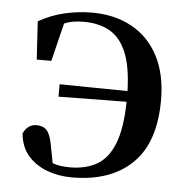

<svg xmlns="http://www.w3.org/2000/svg" viewBox="-45 -587 630 647"><g transform="rotate(5 270.0 -263.5)"><path d="M152.8 -251V-293L382.8 -290Q380.4 -374.5 359.6 -422.4Q338.9 -470.2 302.5 -490Q266.1 -509.8 215.8 -509.8Q198.2 -509.8 181.9 -507.3Q165.5 -504.9 149.9 -498L118.2 -369.1H68.8L61 -498Q103.5 -522 149.4 -532.5Q195.3 -543 241.2 -543Q317.9 -543 375.7 -511.2Q433.6 -479.5 465.8 -418.2Q498 -356.9 498 -269Q498 -126 425 -54.9Q352.1 16.1 221.2 16.1Q175.8 16.1 136.7 1.5Q97.7 -13.2 72.3 -42.5Q46.9 -71.8 43 -117.2Q57.6 -148.9 87.9 -148.9Q110.4 -148.9 122.6 -135.3Q134.8 -121.6 141.1 -86.9L152.8 -25.9Q168.9 -20.5 182.9 -18.8Q196.8 -17.1 211.9 -17.1Q264.6 -17.1 302.2 -38.3Q339.8 -59.6 360.6 -111.3Q381.3 -163.1 382.8 -253.9Z"/></g></svg>

Font: Source Han Serif TW SemiBold
Style: Regular
Weight: 600
Designer: Ryoko NISHIZUKA Ë•øÂ°öÊ∂ºÂ≠ê (kana & ideographs); Frank Grie√ühammer (Latin, Greek & Cyrillic); Wenlong ZHANG Âº†ÊñáÈæô 
Foundry: Adobe
Version: Version 2.003;hotconv 1.1.1;makeotfexe 2.6.0